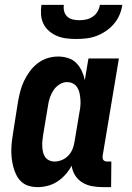

<svg xmlns="http://www.w3.org/2000/svg" viewBox="-20 -760 540 788"><path d="M135 8Q116 8 98.5 3Q81 -2 68 -14Q55 -26 47 -42Q39 -58 34.5 -75.5Q30 -93 28 -111Q26 -129 26.5 -148Q27 -167 29.5 -186Q32 -205 35 -223L54 -343Q58 -365 63.5 -386.5Q69 -408 79 -428.5Q89 -449 102.5 -467.5Q116 -486 135 -500.5Q154 -515 175.5 -521.5Q197 -528 219 -528Q240 -528 260 -521.5Q280 -515 293.5 -501Q307 -487 315.5 -469Q324 -451 328 -431L343 -520H468L401 -119Q401 -114 401.5 -110Q402 -106 404.5 -103Q407 -100 411.5 -98.5Q416 -97 420 -97H437L436 8H402Q379 8 357.5 4Q336 0 318 -11Q300 -22 288.5 -40Q277 -58 274 -80Q264 -61 249 -44Q234 -27 215.5 -15Q197 -3 176 2.5Q155 8 135 8ZM204 -97Q219 -97 234.5 -103.5Q250 -110 261 -122Q272 -134 278 -149Q284 -164 286 -179L306 -299Q309 -313 310 -326Q311 -339 310 -352Q309 -365 306.5 -377.5Q304 -390 297.5 -400.5Q291 -411 280 -417Q269 -423 255 -423Q239 -423 224 -413.5Q209 -404 199.5 -389.5Q190 -375 184.5 -358.5Q179 -342 177 -326L157 -206Q155 -194 154 -182.5Q153 -171 153.5 -159Q154 -147 156.5 -136Q159 -125 165 -116Q171 -107 181.5 -102Q192 -97 204 -97ZM293 -600Q272 -600 252 -602.5Q232 -605 214 -612.5Q196 -620 181.5 -632.5Q167 -645 158.5 -662Q150 -679 148.5 -699Q147 -719 150 -740H242Q240 -726 243.5 -713Q247 -700 256.5 -691.5Q266 -683 279 -680Q292 -677 306 -677Q320 -677 334 -680Q348 -683 360.5 -691.5Q373 -700 380.5 -713Q388 -726 390 -740H482Q479 -719 470.5 -699Q462 -679 447.5 -662Q433 -645 414.5 -632.5Q396 -620 376 -612.5Q356 -605 335 -602.5Q314 -600 293 -600Z"/></svg>

Font: Iosevka Curly Slab Extrabold
Style: Italic
Weight: 800
Italic angle: -9°
Monospace: yes
Designer: Belleve Invis
Foundry: Belleve Invis
Version: Version 22.1.2; ttfautohint (v1.8.4)